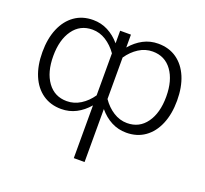

<svg xmlns="http://www.w3.org/2000/svg" viewBox="-125 -651 1099 1029"><g transform="rotate(20 424.5 -136.5)"><path d="M41 -248Q41 -325.2 65.2 -382.3Q89.4 -439.5 133.8 -470.9Q178.2 -502.4 239.3 -502.4Q284.7 -502.4 323.5 -482.4Q362.3 -462.4 393.6 -425.8V-497.6H455.1V-424.3Q486.8 -461.4 525.6 -481.9Q564.5 -502.4 610.4 -502.4Q671.9 -502.4 716.3 -471.2Q760.7 -439.9 784.7 -383.1Q808.6 -326.2 808.6 -249.5Q808.6 -172.9 784.4 -115.5Q760.3 -58.1 715.8 -26.6Q671.4 4.9 610.4 4.9Q564.5 4.9 525.4 -15.4Q486.3 -35.6 455.1 -73.2V229H393.6V-71.8Q362.3 -35.2 323.5 -15.1Q284.7 4.9 239.3 4.9Q178.2 4.9 133.5 -26.4Q88.9 -57.6 64.9 -114.5Q41 -171.4 41 -248ZM596.7 -452.6Q554.7 -452.6 518.3 -429.4Q481.9 -406.2 455.1 -367.2V-130.4Q481.9 -91.3 518.6 -68.1Q555.2 -44.9 596.7 -44.9Q666.5 -44.9 706.5 -100.8Q746.6 -156.7 746.6 -249.5Q746.6 -342.3 706.5 -397.5Q666.5 -452.6 596.7 -452.6ZM103 -248Q103 -155.3 143.1 -100.1Q183.1 -44.9 252.9 -44.9Q294.4 -44.9 330.8 -67.6Q367.2 -90.3 393.6 -128.9V-368.7Q366.7 -406.7 330.6 -429.7Q294.4 -452.6 252.9 -452.6Q183.1 -452.6 143.1 -396.7Q103 -340.8 103 -248Z"/></g></svg>

Font: Estedad-FD Light
Style: Regular
Weight: 300
Designer: Amin Abedi
Version: Version 7.3